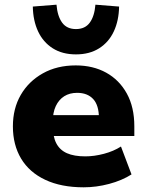

<svg xmlns="http://www.w3.org/2000/svg" viewBox="-20 -788 624 819"><path d="M337 11Q241 11 173 -21Q105 -53 70 -111.5Q35 -170 35 -249Q35 -325 68.5 -383Q102 -441 162.5 -475Q223 -509 303 -509Q377 -509 433 -478Q489 -447 521 -389Q553 -331 553 -249V-208H186V-297H416L402 -284Q402 -339 377.5 -365.5Q353 -392 309 -392Q277 -392 254 -377.5Q231 -363 218 -335.5Q205 -308 205 -267V-254Q205 -206 220 -177Q235 -148 265.5 -134.5Q296 -121 344 -121Q382 -121 423.5 -132Q465 -143 496 -163L541 -44Q500 -18 445.5 -3.5Q391 11 337 11ZM304 -556Q246 -556 205 -582Q164 -608 142.5 -654Q121 -700 120 -760L221 -768Q225 -719 245 -691.5Q265 -664 304 -664Q343 -664 363 -691.5Q383 -719 387 -768L488 -760Q487 -700 465.5 -654Q444 -608 403 -582Q362 -556 304 -556Z"/></svg>

Font: Nunito Sans 10pt Black
Style: Regular
Weight: 900
Designer: Vernon Adams
Foundry: Vernon Adams
Version: Version 3.101;gftools[0.9.27]